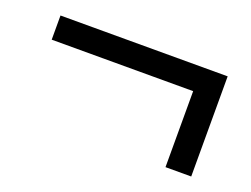

<svg xmlns="http://www.w3.org/2000/svg" viewBox="-55 -464 606 463"><g transform="rotate(20 248.5 -232.5)"><path d="M397 -104V-299H34V-361H463V-104Z"/></g></svg>

Font: Source Sans Pro
Style: Regular
Weight: 400
Designer: Paul D. Hunt
Foundry: Adobe Systems Incorporated
Version: Version 2.021;PS 2.000;hotconv 1.0.86;makeotf.lib2.5.63406